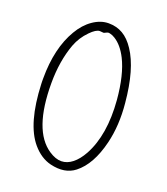

<svg xmlns="http://www.w3.org/2000/svg" viewBox="-151 -900 912 1051"><g transform="rotate(20 304.5 -375.0)"><path d="M409.2 15.6Q353 59.6 265.6 38.6Q206.1 23.9 159.2 -31.2Q75.7 -129.4 66.4 -357.9Q65.9 -366.2 65.9 -374V-390.6Q65.9 -566.4 133.8 -681.2Q165.5 -735.4 210 -765.9Q254.4 -796.4 300.5 -796.4Q346.7 -796.4 383.3 -775.1Q419.9 -753.9 450.2 -708Q516.1 -609.9 533.7 -416Q545.9 -290 520 -183.6Q486.3 -44.4 409.2 15.6ZM290.5 -737.8 268.6 -739.7Q247.1 -739.7 213.9 -705.6Q173.8 -665 154.3 -612.8Q116.7 -510.3 116.7 -381.3Q116.7 -106 241.2 -23.4Q279.8 2.4 313.5 2Q347.2 1.5 377.4 -22.5Q407.7 -46.4 432.6 -91.3Q501.5 -217.3 485.4 -417Q473.1 -560.1 430.2 -645Q398.9 -706.5 355.5 -733.4Q339.4 -743.2 329.1 -745.1Q329.1 -745.1 318.8 -747.6Q311.5 -747.6 302.5 -742.7Q293.5 -737.8 290.5 -737.8Z"/></g></svg>

Font: Snowburst One
Style: Regular
Weight: 400
Designer: Annet Stirling
Foundry: Annet Stirling
Version: Version 1.001